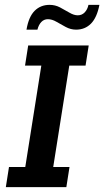

<svg xmlns="http://www.w3.org/2000/svg" viewBox="-20 -770 429 790"><path d="M4 0 17 -83H84L150 -500H83L96 -583H345L332 -500H265L199 -83H266L253 0ZM293 -648Q271 -648 250.5 -659Q230 -670 212 -680.5Q194 -691 177 -691Q161 -691 150 -679.5Q139 -668 134 -648H89Q98 -701 122.5 -725.5Q147 -750 184 -750Q207 -750 227 -739.5Q247 -729 265.5 -718Q284 -707 300 -707Q317 -707 328.5 -719Q340 -731 344 -750H389Q379 -698 354.5 -673Q330 -648 293 -648Z"/></svg>

Font: Rokkitt SemiBold SemiBold
Style: Italic
Weight: 600
Italic angle: -9°
Version: Version 3.103